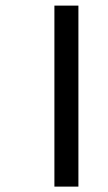

<svg xmlns="http://www.w3.org/2000/svg" viewBox="-20 -674 390 691"><path d="M175.8 -2.4V-653.8H262.2V-2.4ZM280.3 -605ZM280.3 -51.3Z"/></svg>

Font: Noto Sans Tamil UI
Style: Regular
Weight: 400
Designer: Monotype Design Team
Foundry: Monotype Imaging Inc.
Version: Version 1.07